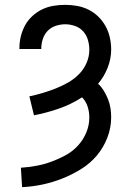

<svg xmlns="http://www.w3.org/2000/svg" viewBox="-20 -548 540 791"><path d="M71 223 66 143Q98 141 130 135Q162 129 192 118Q222 107 250.5 91.5Q279 76 301 52Q323 28 335.5 -2Q348 -32 348 -64Q348 -87 341 -109Q334 -131 318 -147Q273 -118 222.5 -100.5Q172 -83 120 -73L101 -151Q129 -157 156 -165Q183 -173 209.5 -183.5Q236 -194 260.5 -208Q285 -222 305 -242Q325 -262 336.5 -288.5Q348 -315 348 -343Q348 -364 342 -384Q336 -404 322.5 -419Q309 -434 289 -441Q269 -448 249 -448Q229 -448 209.5 -441.5Q190 -435 176.5 -421Q163 -407 156.5 -387.5Q150 -368 150 -348V-346H60V-350Q60 -375 66 -399Q72 -423 83.5 -444Q95 -465 113.5 -482Q132 -499 154 -509.5Q176 -520 200 -524Q224 -528 249 -528Q274 -528 298.5 -523.5Q323 -519 345 -508Q367 -497 385 -479.5Q403 -462 415 -440Q427 -418 432.5 -393.5Q438 -369 438 -344Q438 -306 423.5 -269Q409 -232 384 -203Q398 -190 408 -173.5Q418 -157 425 -139.5Q432 -122 435 -103Q438 -84 438 -65Q438 -22 422.5 18.5Q407 59 379.5 92Q352 125 315 148Q278 171 238 187Q198 203 156 212Q114 221 71 223Z"/></svg>

Font: Iosevka Term Medium
Style: Regular
Weight: 500
Monospace: yes
Designer: Belleve Invis
Foundry: Belleve Invis
Version: Version 26.3.1